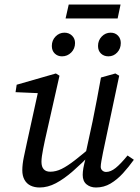

<svg xmlns="http://www.w3.org/2000/svg" viewBox="-20 -819 620 852"><path d="M156 13Q133 13 115.5 4.5Q98 -4 88.5 -21.5Q79 -39 79 -63Q79 -90 86 -123Q93 -156 99 -184L153 -430L164 -405L49 -410L54 -443L228 -493L244 -483L179 -195Q175 -176 171.5 -158.5Q168 -141 166 -126.5Q164 -112 164 -101Q164 -79 174 -68Q184 -57 203 -57Q228 -57 253.5 -69.5Q279 -82 313 -108.5Q347 -135 394 -175L400 -141H389Q343 -94 303.5 -59.5Q264 -25 228 -6Q192 13 156 13ZM406 13Q381 13 364 -1Q347 -15 347 -43Q347 -56 350 -73.5Q353 -91 362 -124H357L391 -281Q401 -329 410 -377.5Q419 -426 428 -475L492 -493L509 -483L437 -142Q433 -122 430 -105Q427 -88 427 -79Q427 -69 434 -62.5Q441 -56 451 -56Q471 -56 493 -73.5Q515 -91 546 -129L574 -110Q551 -78 525.5 -50Q500 -22 470.5 -4.5Q441 13 406 13ZM255 -569Q236 -569 223 -581.5Q210 -594 210 -615Q210 -640 226.5 -657Q243 -674 266 -674Q286 -674 299.5 -661Q313 -648 313 -628Q313 -603 296 -586Q279 -569 255 -569ZM461 -569Q441 -569 428 -581.5Q415 -594 415 -615Q415 -640 431.5 -657Q448 -674 471 -674Q491 -674 503.5 -661Q516 -648 516 -628Q516 -603 500 -586Q484 -569 461 -569ZM271 -737 285 -799H515L502 -737Z"/></svg>

Font: Source Serif 4 18pt
Style: Italic
Weight: 400
Italic angle: -12°
Designer: Frank Grießhammer
Foundry: Adobe Systems Incorporated
Version: Version 4.004;hotconv 1.0.116;makeotfexe 2.5.65601